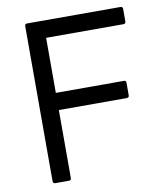

<svg xmlns="http://www.w3.org/2000/svg" viewBox="-83 -802 741 869"><g transform="rotate(-10 288.0 -367.0)"><path d="M101 0Q90 0 90 -11V-724Q90 -734 101 -734H529Q540 -734 540 -724V-666Q540 -655 529 -655H174V-402H486Q497 -402 497 -392V-334Q497 -323 486 -323H174V-11Q174 0 163 0Z"/></g></svg>

Font: LINE Seed Sans KR Regular
Style: Regular
Weight: 400
Designer: LINE VX Design & Sandoll Inc & Dalton Maag Ltd
Foundry: Sandoll Inc.
Version: Version 1.000